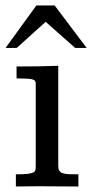

<svg xmlns="http://www.w3.org/2000/svg" viewBox="-30 -679 335 699"><path d="M168.9 -659.2 285.6 -504.4H243.7L136.2 -599.6L30.8 -504.4H-9.8L102.5 -659.2ZM182.1 -74.2Q182.1 -63.5 186 -57.4Q189.9 -51.3 198.7 -48.3Q207.5 -45.4 221.4 -44.9Q235.4 -44.4 255.4 -44.4V0Q242.7 0 221.2 -0.2Q199.7 -0.5 178.2 -0.5Q156.7 -0.5 140.1 -0.7Q123.5 -1 120.6 -1Q92.8 -1 71.5 -0.5Q50.3 0 27.8 0V-44.4Q54.2 -44.4 68.8 -45.9Q83.5 -47.4 90.6 -50.8Q97.7 -54.2 98.9 -60.3Q100.1 -66.4 100.1 -76.2V-375.5Q100.1 -382.3 96.4 -385.7Q92.8 -389.2 84.5 -390.9Q76.2 -392.6 62.7 -392.8Q49.3 -393.1 30.3 -393.6V-437Q71.8 -437 108.4 -437.5Q145 -438 182.1 -439.5Z"/></svg>

Font: Kameron
Style: Regular
Weight: 400
Version: Version 1.000